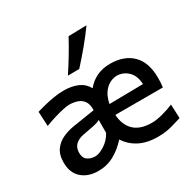

<svg xmlns="http://www.w3.org/2000/svg" viewBox="-170 -955 1153 1145"><g transform="rotate(-30 406.0 -383.0)"><path d="M193.5 10.5Q123 10.5 80 -27.8Q37 -66 37 -136.5Q37 -191.5 61.5 -224Q86 -256.5 123.5 -272.8Q161 -289 200.5 -295L348 -318Q349.5 -358.5 334 -380.5Q318.5 -402.5 292.5 -411Q266.5 -419.5 237 -419.5Q224 -419.5 196 -413.8Q168 -408 133.2 -397.5Q98.5 -387 64 -373.5L59 -474Q81 -480.5 113.2 -488.8Q145.5 -497 181.2 -503Q217 -509 250 -509Q306.5 -509 347 -491.2Q387.5 -473.5 408.5 -434.5Q437 -470 477.8 -489.5Q518.5 -509 570 -509Q667 -509 722.2 -454.5Q777.5 -400 777.5 -293.5Q777.5 -255.5 773.5 -229H446Q450.5 -158.5 491.5 -118.8Q532.5 -79 613.5 -79Q642.5 -79 684 -89.5Q725.5 -100 764.5 -116.5L768.5 -21Q738.5 -11.5 696.5 0Q654.5 11.5 602.5 11.5Q527 11.5 475 -15.8Q423 -43 393 -90.5Q352 -44.5 302.2 -17Q252.5 10.5 193.5 10.5ZM571 -427.5Q522.5 -425 490.2 -391Q458 -357 448.5 -302.5L681 -306Q678.5 -363 647.5 -394.2Q616.5 -425.5 571 -427.5ZM220.5 -74.5Q247 -74.5 284.8 -98.5Q322.5 -122.5 345 -163.5L345.5 -252.5Q338 -248 326 -244Q314 -240 290.5 -235Q267 -230 224.5 -222.5Q188 -216 167 -195.8Q146 -175.5 146 -141Q146 -104.5 168 -89.5Q190 -74.5 220.5 -74.5ZM318 -573Q351.5 -623.5 382 -674Q412.5 -724.5 439.5 -775L564.5 -778Q527 -725.5 484.8 -674.8Q442.5 -624 397 -574Z"/></g></svg>

Font: Commissioner Flair Medium
Style: Regular
Weight: 500
Designer: Kostas Bartsokas
Foundry: Kostas Bartsokas
Version: Version 1.000; ttfautohint (v1.8.3)